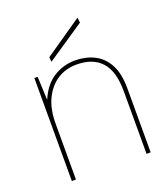

<svg xmlns="http://www.w3.org/2000/svg" viewBox="-129 -786 771 879"><g transform="rotate(-20 256.5 -347.0)"><path d="M70 0V-502H86L91 -388Q119 -454 167 -484Q215 -514 272 -514Q323 -514 364.5 -493.5Q406 -473 430 -428.5Q454 -384 454 -311V0H434V-306Q434 -403 392.5 -448.5Q351 -494 272 -494Q220 -494 179.5 -468.5Q139 -443 114.5 -393.5Q90 -344 90 -272V0ZM169 -545 167 -568 350 -694 353 -669Z"/></g></svg>

Font: DM Sans 16pt Thin
Style: Regular
Weight: 250
Version: Version 4.004;gftools[0.9.30]